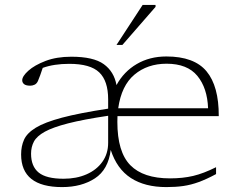

<svg xmlns="http://www.w3.org/2000/svg" viewBox="-20 -752 968 782"><path d="M262 -492Q199.5 -492 154 -475.5Q149 -460 143.8 -445.8Q138.5 -431.5 134.5 -422Q129.5 -411 120.8 -407Q112 -403 103.5 -403Q86 -403 78.2 -409.2Q70.5 -415.5 70.5 -425Q70.5 -441.5 95.5 -464Q120.5 -486.5 165.5 -503.8Q210.5 -521 270.5 -521Q360.5 -521 402.5 -490.8Q444.5 -460.5 454.5 -405.5Q484.5 -460.5 537 -491.2Q589.5 -522 657.5 -522Q771 -522 821.2 -461.5Q871.5 -401 871 -279H458.5Q458 -267.5 458 -255.5Q458 -133 510.8 -79.2Q563.5 -25.5 672.5 -25.5Q724.5 -25.5 766.8 -35.5Q809 -45.5 860 -71V-43Q821 -22 789.5 -10.5Q758 1 727 5.5Q696 10 657.5 10Q570 10 513 -27Q456 -64 431 -141.5Q421 -61 366.5 -25.5Q312 10 233 10Q66 10 66 -123Q66 -156.5 78 -183.2Q90 -210 126 -232Q162 -254 232.5 -272.8Q303 -291.5 420.5 -309.5V-347Q420.5 -422.5 384.2 -457.2Q348 -492 262 -492ZM658.5 -492.5Q580.5 -492.5 527.5 -448Q474.5 -403.5 461.5 -311H827.5Q824.5 -393.5 783.8 -443Q743 -492.5 658.5 -492.5ZM106.5 -126Q106.5 -74.5 137.5 -49.2Q168.5 -24 239 -24Q291.5 -24 332.5 -42Q373.5 -60 397 -93Q420.5 -126 420.5 -170.5V-280.5Q319.5 -265.5 257.2 -249.5Q195 -233.5 162.5 -215.5Q130 -197.5 118.2 -175.5Q106.5 -153.5 106.5 -126ZM454.5 -569 561 -732H613.5V-724L478.5 -569Z"/></svg>

Font: Newsreader 6pt ExtraLight
Style: Regular
Weight: 275
Designer: Hugues Gentile
Foundry: Production Type
Version: Version 1.003; ttfautohint (v1.8.3)